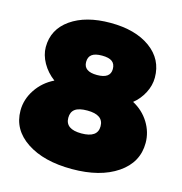

<svg xmlns="http://www.w3.org/2000/svg" viewBox="-107 -808 869 915"><g transform="rotate(15 328.0 -350.5)"><path d="M20 -196.8Q20 -252 52.5 -300.8Q85 -349.6 139.2 -376Q101.6 -403.8 79.8 -442.6Q58.1 -481.4 58.1 -520Q58.1 -607.4 131.8 -659.2Q205.6 -710.9 327.1 -710.9Q450.2 -710.9 524.2 -657.2Q598.1 -603.5 598.1 -513.2Q598.1 -474.6 578.9 -437.5Q559.6 -400.4 527.8 -375Q578.1 -348.1 607.2 -301.3Q636.2 -254.4 636.2 -201.2Q636.2 -105 551.8 -47.6Q467.3 9.8 328.1 9.8Q189 9.8 104.5 -46.4Q20 -102.5 20 -196.8ZM249 -222.2Q249 -166 328.1 -166Q408.2 -166 408.2 -222.2Q408.2 -278.8 328.1 -278.8Q287.1 -278.8 268.1 -264.9Q249 -251 249 -222.2ZM262.2 -501Q262.2 -454.1 328.1 -454.1Q394 -454.1 394 -501Q394 -525.9 378.2 -537.8Q362.3 -549.8 328.1 -549.8Q293.9 -549.8 278.1 -537.8Q262.2 -525.9 262.2 -501Z"/></g></svg>

Font: Trueno UltraBlack
Style: Regular
Weight: 950
Designer: Julieta Ulanovsky
Foundry: Julieta Ulanovsky
Version: Version 3.001b | FøM Fix